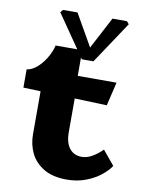

<svg xmlns="http://www.w3.org/2000/svg" viewBox="-88 -843 682 914"><g transform="rotate(10 253.0 -386.0)"><path d="M103.5 -174V-382.5L20 -385.5V-473.5Q48 -477.5 73.5 -501.5Q99 -525.5 115.5 -556.5Q132 -587.5 136 -609.5H265V-485.5H452.5L425.5 -371.5L269.5 -377V-213Q269.5 -179.5 279.2 -156.2Q289 -133 307 -121Q325 -109 350 -109Q375.5 -109 401.5 -124.2Q427.5 -139.5 449 -161.5L506 -92.5Q490.5 -68.5 460.5 -44.8Q430.5 -21 389 -5.5Q347.5 10 298 10Q230.5 10 187 -16.2Q143.5 -42.5 123.5 -84Q103.5 -125.5 103.5 -174ZM130.5 -769.5 141.5 -782.5H211.5L299.5 -628.5L380.5 -782.5H450.5L461.5 -769.5L326.5 -566.5H270.5Z"/></g></svg>

Font: TMT Limkin
Style: Regular
Weight: 400
Designer: Gabriel Drozdov
Version: Version 1.000;Glyphs 3.1.2 (3151)